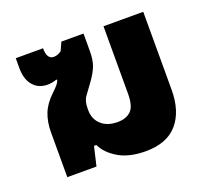

<svg xmlns="http://www.w3.org/2000/svg" viewBox="-96 -637 838 767"><g transform="rotate(-20 322.5 -253.5)"><path d="M402 10Q492 10 537 -42Q582 -94 582 -186V-517H413V-230Q413 -177 392.5 -157.5Q372 -138 336 -138Q292 -138 266.5 -161.5Q241 -185 241 -223V-229Q241 -262 254 -279.5Q267 -297 288 -326Q310 -357 319 -381Q328 -405 328 -444V-517H234L218 -482Q203 -470 185 -470Q156 -470 156 -517H40V-476Q40 -427 63 -400.5Q86 -374 124 -374Q142 -374 163 -381L166 -380Q164 -370 154 -358.5Q144 -347 132 -336Q98 -304 84.5 -269Q71 -234 71 -191V0H195L214 -81H224Q242 -43 287 -16.5Q332 10 402 10Z"/></g></svg>

Font: Noto Sans Thai UI Extra
Style: Regular
Weight: 800
Designer: Monotype Design Team
Foundry: Monotype Imaging Inc.
Version: Version 1.901